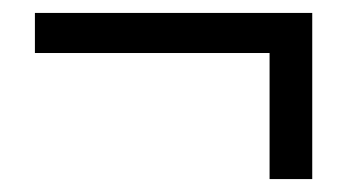

<svg xmlns="http://www.w3.org/2000/svg" viewBox="-20 -381 537 297"><path d="M397 -104V-299H34V-361H463V-104Z"/></svg>

Font: Source Sans 3
Style: Regular
Weight: 400
Designer: Paul D. Hunt
Foundry: Adobe
Version: Version 3.046;hotconv 1.0.118;makeotfexe 2.5.65603